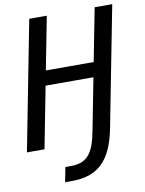

<svg xmlns="http://www.w3.org/2000/svg" viewBox="-103 -798 808 1067"><g transform="rotate(-10 301.0 -264.5)"><path d="M192.4 117.2H222.7Q256.8 117.2 281.5 108.2Q306.2 99.1 324 79.3Q341.8 59.6 354 27.6Q366.2 -4.4 375 -50.8L432.6 -347.2H162.6L95.2 0H-3.9L137.7 -729H236.8L178.7 -430.2H448.7L506.8 -729H606L474.1 -50.8Q460.9 16.6 439.2 64.2Q417.5 111.8 385.5 142.1Q353.5 172.4 310.8 186.3Q268.1 200.2 213.4 200.2H176.3Z"/></g></svg>

Font: Hack
Style: Italic
Weight: 400
Italic angle: -11°
Monospace: yes
Designer: Christopher Simpkins
Foundry: Christopher Simpkins
Version: Version 2.019; ttfautohint (v1.4.1) -l 4 -r 80 -G 350 -x 0 -